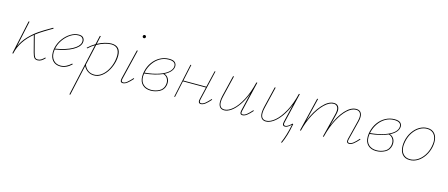

<svg xmlns="http://www.w3.org/2000/svg" viewBox="-53 -1269 5187 2225"><g transform="rotate(15 2540.5 -156.5)"><path d="M435 -46Q412 -21 391.5 -9Q371 3 347 3Q320 3 306.5 -14.5Q293 -32 282 -74L231 -270Q90 -156 56 -2V0H45L132 -406H143L76 -93Q109 -165 163 -221Q217 -277 273 -315Q329 -353 403 -395Q409 -398 414.5 -402Q420 -406 427 -409L433 -400Q408 -384 390 -375Q380 -369 331.5 -339.5Q283 -310 240 -277L292 -78Q303 -38 313.5 -22.5Q324 -7 347 -7Q370 -7 389 -19.5Q408 -32 427 -52Z M805 -346Q805 -340 803 -328Q793 -278 717 -235Q641 -192 508 -170Q505 -152 505 -135Q505 -77 536 -42Q567 -7 621 -7Q686 -7 747 -65L755 -58Q691 3 621 3Q562 3 528.5 -34Q495 -71 495 -134Q495 -165 502 -194Q516 -251 552.5 -300.5Q589 -350 637.5 -379.5Q686 -409 734 -409Q772 -409 788.5 -391Q805 -373 805 -346ZM794 -345Q794 -367 780 -383Q766 -399 732 -399Q686 -399 640.5 -370Q595 -341 560.5 -294Q526 -247 513 -194L510 -180Q633 -201 707.5 -241.5Q782 -282 792 -328Q794 -338 794 -345Z M1238 -289Q1238 -257 1231 -223Q1218 -164 1188.5 -112.5Q1159 -61 1116.5 -29Q1074 3 1026 3Q983 3 949.5 -18.5Q916 -40 899 -77L818 289H807L946 -338Q907 -315 868 -279L861 -286Q901 -323 949 -352L973 -458H984L962 -359Q1005 -382 1048 -394.5Q1091 -407 1126 -407Q1238 -407 1238 -289ZM1226 -287Q1226 -397 1126 -397Q1091 -397 1047 -383.5Q1003 -370 959 -345L903 -94Q917 -55 948.5 -31Q980 -7 1025 -7Q1068 -7 1107.5 -35Q1147 -63 1176.5 -112.5Q1206 -162 1219 -223Q1226 -265 1226 -287Z M1341 -26Q1341 -36 1344 -49L1431 -406H1442L1355 -47Q1352 -37 1352 -28Q1352 -7 1373 -7Q1394 -7 1418.5 -27Q1443 -47 1478 -86L1486 -80Q1450 -39 1422.5 -18Q1395 3 1370 3Q1341 3 1341 -26ZM1454 -583Q1454 -591 1459.5 -596.5Q1465 -602 1473 -602Q1481 -602 1486.5 -596.5Q1492 -591 1492 -583Q1492 -576 1486.5 -570Q1481 -564 1473 -564Q1465 -564 1459.5 -569.5Q1454 -575 1454 -583Z M1810 -227Q1839 -217 1856 -192Q1873 -167 1873 -133Q1873 -116 1871 -108Q1859 -49 1809.5 -23Q1760 3 1705 3Q1642 3 1605 -32.5Q1568 -68 1568 -133Q1568 -163 1575 -194Q1589 -257 1625 -306Q1661 -355 1711.5 -382Q1762 -409 1819 -409Q1868 -409 1888 -390.5Q1908 -372 1908 -345Q1908 -312 1883 -281.5Q1858 -251 1810 -227ZM1898 -343Q1898 -399 1817 -399Q1759 -399 1711.5 -371Q1664 -343 1631.5 -296Q1599 -249 1586 -194L1583 -180Q1682 -189 1753 -213.5Q1824 -238 1861 -271.5Q1898 -305 1898 -343ZM1862 -132Q1862 -165 1844.5 -189.5Q1827 -214 1798 -221Q1715 -184 1581 -169Q1578 -150 1578 -133Q1578 -72 1613 -39.5Q1648 -7 1707 -7Q1757 -7 1803 -30.5Q1849 -54 1860 -109Q1862 -117 1862 -132Z M2422 -80Q2386 -39 2358.5 -18Q2331 3 2306 3Q2292 3 2284.5 -5Q2277 -13 2277 -29Q2277 -39 2280 -49L2315 -198H2039L1997 0H1987L2074 -406H2084L2042 -208H2317L2364 -406H2374L2290 -47Q2288 -40 2288 -30Q2288 -7 2307 -7Q2329 -7 2354 -26.5Q2379 -46 2414 -86Z M2922 -80Q2886 -39 2858.5 -18Q2831 3 2806 3Q2777 3 2777 -26Q2777 -36 2780 -49L2831 -265Q2797 -178 2754.5 -117.5Q2712 -57 2668.5 -27Q2625 3 2586 3Q2552 3 2533.5 -19Q2515 -41 2515 -84Q2515 -114 2524 -153L2585 -406H2596L2535 -152Q2525 -113 2525 -83Q2525 -44 2541 -25.5Q2557 -7 2587 -7Q2633 -7 2686 -53Q2739 -99 2787 -189.5Q2835 -280 2865 -406H2876L2791 -47Q2788 -35 2788 -26Q2788 -7 2806 -7Q2829 -7 2854 -26.5Q2879 -46 2914 -86Z M3402 -50Q3375 99 3330 194L3321 189Q3362 99 3390 -39Q3367 -18 3349.5 -7.5Q3332 3 3316 3Q3287 3 3287 -26Q3287 -36 3290 -49L3342 -269Q3307 -180 3262.5 -119Q3218 -58 3172 -27.5Q3126 3 3086 3Q3052 3 3033.5 -19Q3015 -41 3015 -84Q3015 -114 3024 -153L3085 -406H3096L3035 -152Q3025 -113 3025 -83Q3025 -44 3041 -25.5Q3057 -7 3087 -7Q3135 -7 3190 -53Q3245 -99 3295 -189.5Q3345 -280 3375 -406H3386L3301 -47Q3298 -37 3298 -28Q3298 -7 3319 -7Q3346 -7 3392 -53Z M4201 -80Q4165 -39 4137.5 -18Q4110 3 4085 3Q4056 3 4056 -26Q4056 -36 4059 -49L4117 -281Q4124 -313 4124 -330Q4124 -363 4109 -381Q4094 -399 4063 -399Q4012 -399 3959 -350Q3906 -301 3859.5 -212.5Q3813 -124 3784 -10L3782 0H3771L3843 -287Q3850 -312 3850 -336Q3850 -366 3835.5 -382.5Q3821 -399 3794 -399Q3742 -399 3685 -343.5Q3628 -288 3580 -196Q3532 -104 3507 0H3496L3594 -406H3605L3537 -125Q3587 -250 3657.5 -329.5Q3728 -409 3795 -409Q3828 -409 3845 -389.5Q3862 -370 3862 -335Q3862 -318 3855 -288L3819 -145Q3868 -268 3933 -338.5Q3998 -409 4063 -409Q4098 -409 4116 -388.5Q4134 -368 4134 -330Q4134 -305 4127 -278L4069 -47Q4066 -35 4066 -27Q4066 -7 4085 -7Q4108 -7 4133 -26.5Q4158 -46 4193 -86Z M4515 -227Q4544 -217 4561 -192Q4578 -167 4578 -133Q4578 -116 4576 -108Q4564 -49 4514.5 -23Q4465 3 4410 3Q4347 3 4310 -32.5Q4273 -68 4273 -133Q4273 -163 4280 -194Q4294 -257 4330 -306Q4366 -355 4416.5 -382Q4467 -409 4524 -409Q4573 -409 4593 -390.5Q4613 -372 4613 -345Q4613 -312 4588 -281.5Q4563 -251 4515 -227ZM4603 -343Q4603 -399 4522 -399Q4464 -399 4416.5 -371Q4369 -343 4336.5 -296Q4304 -249 4291 -194L4288 -180Q4387 -189 4458 -213.5Q4529 -238 4566 -271.5Q4603 -305 4603 -343ZM4567 -132Q4567 -165 4549.5 -189.5Q4532 -214 4503 -221Q4420 -184 4286 -169Q4283 -150 4283 -133Q4283 -72 4318 -39.5Q4353 -7 4412 -7Q4462 -7 4508 -30.5Q4554 -54 4565 -109Q4567 -117 4567 -132Z M4691 -135Q4691 -163 4697 -194Q4710 -258 4743.5 -307Q4777 -356 4822 -382.5Q4867 -409 4916 -409Q4974 -409 5005.5 -372Q5037 -335 5037 -272Q5037 -246 5031 -214Q5018 -152 4985.5 -102.5Q4953 -53 4908 -25Q4863 3 4812 3Q4754 3 4722.5 -34Q4691 -71 4691 -135ZM5020 -214Q5027 -249 5027 -272Q5027 -330 4998 -364.5Q4969 -399 4915 -399Q4870 -399 4827 -373.5Q4784 -348 4752.5 -301.5Q4721 -255 4708 -194Q4701 -157 4701 -135Q4701 -75 4731 -41Q4761 -7 4814 -7Q4861 -7 4903.5 -34Q4946 -61 4977 -108Q5008 -155 5020 -214Z"/></g></svg>

Font: Ysabeau Hairline
Style: Italic
Weight: 100
Italic angle: -12°
Designer: Christian Thalmann (Catharsis Fonts)
Version: Version 0.003